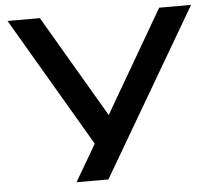

<svg xmlns="http://www.w3.org/2000/svg" viewBox="-53 -807 953 864"><g transform="rotate(-5 424.0 -375.0)"><path d="M381 -210H383L697 -750H841L402 0H258ZM12 -750H158L472 -215L384 -116Z"/></g></svg>

Font: Unbounded Variable
Style: Regular
Weight: 400
Designer: Luke Prowse, Jean-Baptiste Morizot, Fátima Lázaro, Florian Runge
Foundry: NaN
Version: Version 1.600;FEAKit 1.0